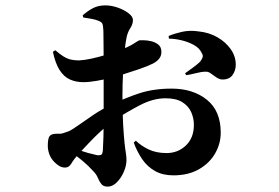

<svg xmlns="http://www.w3.org/2000/svg" viewBox="-20 -615 1040 715"><path d="M626 38Q586 38 557.5 22Q529 6 510 -21.5Q491 -49 478 -84L486 -91Q504 -73 532.5 -59Q561 -45 600 -45Q643 -45 672.5 -73.5Q702 -102 702 -150Q702 -175 692 -197.5Q682 -220 659 -234.5Q636 -249 596 -249Q550 -249 499.5 -222.5Q449 -196 402 -165Q381 -150 356 -127Q331 -104 309 -80.5Q287 -57 272 -41Q255 -22 246 -6.5Q237 9 223 9Q211 9 201.5 3.5Q192 -2 183 -11Q170 -24 164 -40Q158 -56 158 -72Q158 -100 165 -108.5Q172 -117 191 -117Q205 -116 215 -119Q225 -122 238 -127Q250 -133 274 -150Q298 -167 329 -188Q360 -209 392 -223Q445 -250 498.5 -267.5Q552 -285 619 -285Q699 -285 750.5 -243.5Q802 -202 802 -121Q802 -80 781 -43.5Q760 -7 720.5 15.5Q681 38 626 38ZM381 80Q365 80 357.5 70.5Q350 61 344.5 47.5Q339 34 327 22Q307 0 288 -15.5Q269 -31 251 -45L264 -61Q287 -51 307.5 -45.5Q328 -40 342 -37Q355 -36 358.5 -40Q362 -44 363 -54Q366 -105 366 -160.5Q366 -216 366 -280Q366 -301 366 -331.5Q366 -362 366 -395.5Q366 -429 365.5 -457Q365 -485 365 -501Q364 -521 361 -527Q358 -533 348 -537Q337 -542 322.5 -544.5Q308 -547 290 -550L288 -558Q306 -574 326 -584.5Q346 -595 372 -595Q395 -595 419 -586.5Q443 -578 459 -565.5Q475 -553 475 -541Q475 -525 466 -511.5Q457 -498 452 -479Q447 -457 443.5 -418.5Q440 -380 438 -338Q436 -296 436 -262Q436 -194 438.5 -152Q441 -110 443.5 -85.5Q446 -61 448.5 -46.5Q451 -32 451 -19Q451 2 441 25Q431 48 415 64Q399 80 381 80ZM290 -309Q263 -309 240.5 -319Q218 -329 202 -354Q186 -379 177 -422L186 -428Q203 -413 217 -404.5Q231 -396 244.5 -393Q258 -390 274 -390Q295 -391 322 -397Q349 -403 375.5 -411Q402 -419 420 -426Q459 -440 477 -452Q495 -464 500 -465Q504 -465 516 -465Q528 -465 543 -461.5Q558 -458 569.5 -449Q581 -440 581 -422Q582 -395 549 -378Q529 -368 495 -356.5Q461 -345 429 -335Q419 -332 394 -325.5Q369 -319 340.5 -314Q312 -309 290 -309ZM806 -319Q796 -320 785.5 -327Q775 -334 765 -341.5Q755 -349 745 -348Q731 -348 709.5 -342.5Q688 -337 674 -335L669 -342Q681 -350 699.5 -364Q718 -378 725 -385Q732 -394 734.5 -401.5Q737 -409 731 -418Q723 -436 702 -447.5Q681 -459 656 -465Q631 -471 609 -471L608 -481Q629 -490 658 -496.5Q687 -503 720 -498Q759 -494 790 -476Q821 -458 839.5 -431.5Q858 -405 858 -374Q858 -352 845.5 -335Q833 -318 806 -319Z"/></svg>

Font: Noto Serif TC ExtraBold
Style: Regular
Weight: 800
Designer: Ryoko NISHIZUKA 西塚涼子 (kana & ideographs); Frank Grießhammer (Latin, Greek & Cyrillic); Wenlong ZHANG 张文龙 (bopomofo); San
Foundry: Adobe
Version: Version 2.002-H1;hotconv 1.1.0;makeotfexe 2.6.0